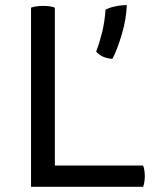

<svg xmlns="http://www.w3.org/2000/svg" viewBox="-20 -720 612 740"><path d="M531.2 0Q535.2 -7.8 536.1 -17.6Q538.1 -28.3 538.1 -41Q538.1 -53.7 536.1 -64.5Q535.2 -74.2 531.2 -82Q418 -82 191.4 -82Q191.4 -234.4 191.4 -690.4Q184.6 -693.4 173.8 -695.3Q162.1 -697.3 146.5 -697.3Q129.9 -697.3 118.2 -695.3Q106.4 -693.4 99.6 -690.4Q99.6 -653.3 99.6 -580.1Q99.6 -435.5 99.6 0Q208 0 531.2 0ZM386.7 -682.6Q383.8 -638.7 374 -596.7Q363.3 -554.7 350.6 -521.5Q359.4 -509.8 376 -502Q393.6 -494.1 413.1 -493.2Q431.6 -527.3 449.2 -586.9Q466.8 -646.5 468.8 -700.2Q443.4 -700.2 423.8 -695.3Q403.3 -691.4 386.7 -682.6Z"/></svg>

Font: cl
Style: Regular
Weight: 400
Designer: Mitja Miklavcic
Version: Version 1.0